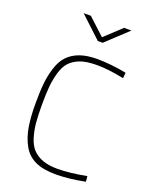

<svg xmlns="http://www.w3.org/2000/svg" viewBox="-170 -1024 886 1124"><g transform="rotate(20 272.5 -462.5)"><path d="M501 -11Q401 9 320.5 9Q240 9 190.5 -14.5Q141 -38 114 -87Q87 -136 77 -197Q67 -258 67 -338Q67 -418 72.5 -469Q78 -520 93.5 -568Q109 -616 136 -645Q196 -709 316 -709Q404 -709 501 -690L498 -655Q402 -675 331.5 -675Q261 -675 222 -659Q183 -643 160.5 -617.5Q138 -592 125.5 -547.5Q113 -503 109 -458Q105 -413 105 -347Q105 -281 109 -236Q113 -191 126 -148Q139 -105 162 -80Q213 -25 316 -25Q394 -25 498 -45ZM285 -809 151 -934H196L300 -838L403 -934H449L315 -809Z"/></g></svg>

Font: Titillium Web
Style: Thin
Weight: 200
Version: Version 1.001;PS 57.000;hotconv 1.0.70;makeotf.lib2.5.55311